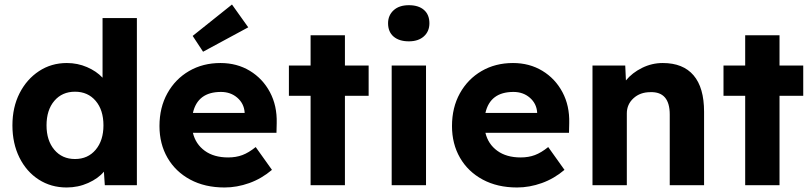

<svg xmlns="http://www.w3.org/2000/svg" viewBox="-20 -820 3597 850"><path d="M275 10Q206 10 151.5 -25Q97 -60 66 -122.5Q35 -185 35 -265Q35 -345 66.5 -407Q98 -469 152.5 -505Q207 -541 276 -541Q323 -541 365 -523Q407 -505 434 -476V-740H586V0H444L440 -60Q415 -30 370.5 -10Q326 10 275 10ZM312 -116Q369 -116 403.5 -157Q438 -198 438 -265Q438 -333 403.5 -373.5Q369 -414 312 -414Q255 -414 220.5 -373.5Q186 -333 186 -265Q186 -198 220.5 -157Q255 -116 312 -116Z M974 10Q887 10 822 -25Q757 -60 721.5 -121.5Q686 -183 686 -262Q686 -344 721 -407Q756 -470 817 -505.5Q878 -541 956 -541Q1029 -541 1086 -506.5Q1143 -472 1175 -412Q1207 -352 1205 -275L1204 -232H834Q846 -182 886.5 -152.5Q927 -123 990 -123Q1025 -123 1053 -133.5Q1081 -144 1112 -169L1184 -68Q1138 -29 1083.5 -9.5Q1029 10 974 10ZM958 -413Q855 -413 834 -320H1063V-323Q1060 -362 1030.5 -387.5Q1001 -413 958 -413ZM879 -591 833 -661 1007 -800 1079 -699Z M1355 0V-396H1259V-530H1355V-664H1507V-530H1612V-396H1507V0Z M1790 -637Q1747 -637 1722.5 -658Q1698 -679 1698 -717Q1698 -752 1722.5 -774.5Q1747 -797 1790 -797Q1833 -797 1857 -776Q1881 -755 1881 -717Q1881 -681 1856.5 -659Q1832 -637 1790 -637ZM1714 0V-530H1866V0Z M2269 10Q2182 10 2117 -25Q2052 -60 2016.5 -121.5Q1981 -183 1981 -262Q1981 -344 2016 -407Q2051 -470 2112 -505.5Q2173 -541 2251 -541Q2324 -541 2381 -506.5Q2438 -472 2470 -412Q2502 -352 2500 -275L2499 -232H2129Q2141 -182 2181.5 -152.5Q2222 -123 2285 -123Q2320 -123 2348 -133.5Q2376 -144 2407 -169L2479 -68Q2433 -29 2378.5 -9.5Q2324 10 2269 10ZM2253 -413Q2150 -413 2129 -320H2358V-323Q2355 -362 2325.5 -387.5Q2296 -413 2253 -413Z M2603 0V-530H2748L2751 -464Q2779 -498 2822.5 -519.5Q2866 -541 2914 -541Q3004 -541 3050.5 -486.5Q3097 -432 3097 -325V0H2945V-313Q2945 -415 2859 -412Q2814 -412 2784.5 -385Q2755 -358 2755 -318V0Z M3279 0V-396H3183V-530H3279V-664H3431V-530H3536V-396H3431V0Z"/></svg>

Font: Readex Pro bold
Style: Bold
Weight: 700
Designer: Bonnie Shaver-Troup, Thomas Jockin
Foundry: Lexend
Version: Version 1.200; ttfautohint (v1.8.3)